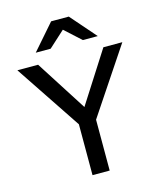

<svg xmlns="http://www.w3.org/2000/svg" viewBox="-136 -1047 959 1145"><g transform="rotate(-15 344.0 -475.0)"><path d="M291 0V-314L20 -720H148L377 -362H322L551 -720H668L397 -314V0ZM153 -793 290 -950H399L536 -793H444L297 -927H392L245 -793Z"/></g></svg>

Font: Instrument Sans Medium
Style: Regular
Weight: 500
Designer: Rodrigo Fuenzalida
Foundry: fragTYPE
Version: Version 1.000;gftools[0.9.28]